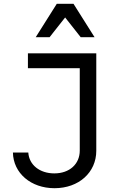

<svg xmlns="http://www.w3.org/2000/svg" viewBox="-20 -981 620 1011"><path d="M48 -178C50 -69 143 10 267 10C395 10 487 -73 487 -187V-700H127V-622H400V-188C400 -117 346 -68 266 -68C189 -68 133 -113 129 -178ZM168 -785H241L323 -889L405 -785H478L367 -961H279Z"/></svg>

Font: CommitMono-dimboump
Style: Regular
Weight: 400
Monospace: yes
Designer: Eigil Nikolajsen
Foundry: Eigil Nikolajsen
Version: Version 1.143